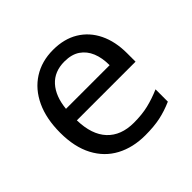

<svg xmlns="http://www.w3.org/2000/svg" viewBox="-142 -692 849 849"><g transform="rotate(-45 282.0 -268.0)"><path d="M292 -546Q361 -546 410.5 -516Q460 -486 486.5 -431.5Q513 -377 513 -304V-251H146Q148 -160 192.5 -112.5Q237 -65 317 -65Q368 -65 407.5 -74.5Q447 -84 489 -102V-25Q448 -7 408 1.5Q368 10 313 10Q237 10 178.5 -21Q120 -52 87.5 -113.5Q55 -175 55 -264Q55 -352 84.5 -415Q114 -478 167.5 -512Q221 -546 292 -546ZM291 -474Q228 -474 191.5 -433.5Q155 -393 148 -321H421Q421 -367 407 -401Q393 -435 364.5 -454.5Q336 -474 291 -474Z"/></g></svg>

Font: lhindi05
Style: Book
Weight: 400
Designer: Jelle Bosma - Monotype Design Team
Foundry: Monotype Imaging Inc.
Version: Version 2.003